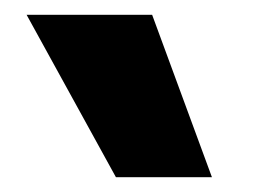

<svg xmlns="http://www.w3.org/2000/svg" viewBox="-20 -810 353 260"><path d="M137 -570 16 -790H186L267 -570Z"/></svg>

Font: M PLUS 2
Style: Bold
Weight: 700
Designer: Coji Morishita
Foundry: UNDERFOREST DESIGN
Version: Version 1.001